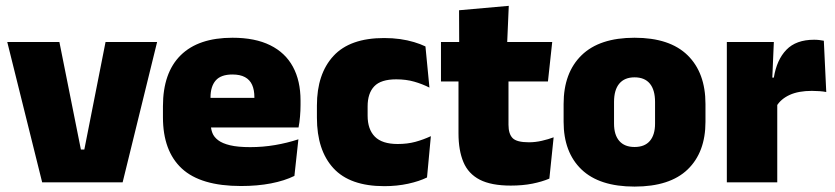

<svg xmlns="http://www.w3.org/2000/svg" viewBox="-20 -640 2930 674"><path d="M264 -115H276L350.5 -492.5H531.5L410.5 0H128L5.5 -492.5H188.5Z M826 13Q684.5 13 618.2 -48.5Q552 -110 552 -228.5V-267Q552 -384.5 614.2 -446Q676.5 -507.5 796 -507.5Q875.5 -507.5 928.5 -481.2Q981.5 -455 1008.2 -405.8Q1035 -356.5 1035 -287V-271.5Q1035 -251.5 1033.2 -230.8Q1031.5 -210 1028 -192.5H869.5Q871.5 -223 872.2 -250Q873 -277 873 -298.5Q873 -324.5 865 -342.2Q857 -360 840 -369.2Q823 -378.5 796 -378.5Q755.5 -378.5 737.2 -357.5Q719 -336.5 719 -298V-253.5L720 -234.5V-203.5Q720 -188 725.5 -173.5Q731 -159 745.8 -147.8Q760.5 -136.5 787.8 -130Q815 -123.5 858.5 -123.5Q903 -123.5 945.5 -130.8Q988 -138 1027.5 -151L1013.5 -22.5Q979 -5.5 931.2 3.8Q883.5 13 826 13ZM992.5 -192.5H645.5V-296.5H992.5Z M1329 13.5Q1208.5 13.5 1150.5 -49.5Q1092.5 -112.5 1092.5 -227V-269.5Q1092.5 -380.5 1150.5 -443.5Q1208.5 -506.5 1328.5 -506.5Q1358 -506.5 1384.5 -502.8Q1411 -499 1433.5 -492.2Q1456 -485.5 1473.5 -477L1487.5 -332.5Q1463 -345 1434.5 -353.2Q1406 -361.5 1371 -361.5Q1317 -361.5 1293.8 -337Q1270.5 -312.5 1270.5 -266.5V-234Q1270.5 -186 1296 -160.2Q1321.5 -134.5 1376 -134.5Q1410 -134.5 1437.8 -142Q1465.5 -149.5 1492.5 -162L1479 -17Q1451.5 -3.5 1412.5 5Q1373.5 13.5 1329 13.5Z M1773 11.5Q1704.5 11.5 1664.2 -9.2Q1624 -30 1606.8 -71Q1589.5 -112 1589.5 -172V-436H1765V-202Q1765 -170 1779.5 -155.2Q1794 -140.5 1836.5 -140.5Q1859.5 -140.5 1882.2 -145.8Q1905 -151 1923.5 -158L1908.5 -13Q1882.5 -2 1848.5 4.8Q1814.5 11.5 1773 11.5ZM1903.5 -354H1528V-492.5H1918.5ZM1760 -480.5H1592L1591.5 -604L1766 -619.5Z M2207.5 15Q2084 15 2021.2 -45.2Q1958.5 -105.5 1958.5 -212.5V-275Q1958.5 -384.5 2021.5 -446Q2084.5 -507.5 2207.5 -507.5Q2331 -507.5 2393.8 -446Q2456.5 -384.5 2456.5 -275V-212.5Q2456.5 -105.5 2394 -45.2Q2331.5 15 2207.5 15ZM2207.5 -124Q2243 -124 2261.2 -145.2Q2279.5 -166.5 2279.5 -206V-282Q2279.5 -324.5 2261.2 -346.5Q2243 -368.5 2207.5 -368.5Q2172.5 -368.5 2154 -346.5Q2135.5 -324.5 2135.5 -282V-206Q2135.5 -166.5 2154 -145.2Q2172.5 -124 2207.5 -124Z M2706 -267.5 2655 -367.5H2696.5Q2706.5 -430 2740.5 -465.2Q2774.5 -500.5 2838 -500.5Q2847.5 -500.5 2855.8 -499.5Q2864 -498.5 2872 -497L2880.5 -317Q2870.5 -319 2856.8 -320Q2843 -321 2830 -321Q2783 -321 2752 -306.8Q2721 -292.5 2706 -267.5ZM2708.5 0H2531.5V-492.5H2696.5L2689.5 -329.5H2708.5Z"/></svg>

Font: Anek Kannada ExtraBold
Style: Regular
Weight: 800
Version: Version 1.003